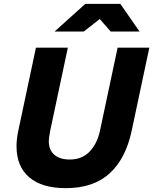

<svg xmlns="http://www.w3.org/2000/svg" viewBox="-20 -963 797 999"><path d="M75 -282 167 -715H333L241 -282Q239 -272 236.5 -255Q234 -238 234 -228Q234 -183 262.5 -158Q291 -133 343 -133Q406 -133 445.5 -173.5Q485 -214 500 -282L592 -715H757L665 -282Q634 -137 550 -60.5Q466 16 322 16Q198 16 132 -40.5Q66 -97 66 -202Q66 -240 75 -282ZM264 -799 424 -943H606L706 -799H556L499 -864L416 -799Z"/></svg>

Font: Wix Madefor Text ExtraBold
Style: Italic
Weight: 800
Italic angle: -12°
Designer: Dalton Maag Ltd
Foundry: Dalton Maag Ltd
Version: Version 3.100